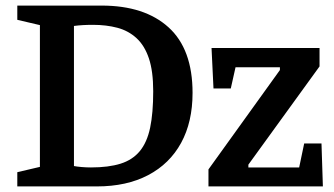

<svg xmlns="http://www.w3.org/2000/svg" viewBox="-20 -668 1197 688"><path d="M42 0V-51L123 -70V-578L42 -597V-648H344Q498 -648 584 -570Q670 -492 670 -335Q670 -231 629 -156Q588 -81 511 -40.5Q434 0 327 0ZM306 -68Q369 -68 412 -81.5Q455 -95 481 -126.5Q507 -158 518 -210.5Q529 -263 529 -341Q529 -413 513.5 -459Q498 -505 469 -531.5Q440 -558 400.5 -568.5Q361 -579 313 -579Q293 -579 276.5 -578Q260 -577 245 -575V-73Q255 -71 272 -69.5Q289 -68 306 -68ZM727 0V-61L983 -417V-427H824L807 -351H745L738 -496H1125V-430L870 -78V-68H1052L1070 -154H1132L1137 0Z"/></svg>

Font: Faustina Light SemiBold
Style: Regular
Weight: 600
Version: Version 1.200